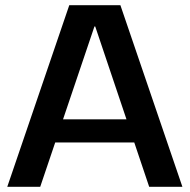

<svg xmlns="http://www.w3.org/2000/svg" viewBox="-20 -720 731 740"><path d="M247 -700H444L683 0H555L347 -618H344L135 0H8ZM168 -260H522V-171H168Z"/></svg>

Font: Pathway Extreme 28pt SemiBold
Style: Regular
Weight: 600
Designer: Eduardo Rodriguez Tunni
Foundry: Eduardo Rodriguez Tunni
Version: Version 1.001;gftools[0.9.26]